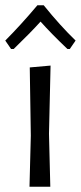

<svg xmlns="http://www.w3.org/2000/svg" viewBox="-33 -709 307 729"><path d="M109 -689C66.3 -638.3 25.7 -593.7 -13 -555L9 -523H19C61.7 -564.3 95.7 -599 121 -627C147.7 -597 181.7 -562.3 223 -523H232L254 -555C214.7 -593 174.3 -637.7 133 -689ZM158 0 153 -201 159 -460 80 -453 84 -194 79 0Z"/></svg>

Font: Alegreya Sans
Style: Regular
Weight: 400
Designer: Juan Pablo del Peral
Foundry: Huerta Tipografica
Version: Version 1.000;PS 001.000;hotconv 1.0.70;makeotf.lib2.5.58329